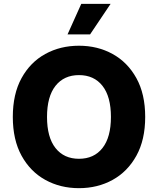

<svg xmlns="http://www.w3.org/2000/svg" viewBox="-20 -977 829 1007"><path d="M741.5 -363.6Q741.5 -243.6 695.3 -160.2Q649.1 -76.7 570.5 -33.4Q491.8 9.9 394.2 9.9Q296.2 9.9 217.5 -33.6Q138.8 -77.1 93 -160.5Q47.2 -244 47.2 -363.6Q47.2 -484 93 -567.3Q138.8 -650.6 217.5 -693.9Q296.2 -737.2 394.2 -737.2Q491.8 -737.2 570.5 -693.9Q649.1 -650.6 695.3 -567.3Q741.5 -484 741.5 -363.6ZM561.8 -363.6Q561.8 -470.5 517.4 -526.8Q473 -583.1 394.2 -583.1Q315.7 -583.1 271.1 -526.8Q226.6 -470.5 226.6 -363.6Q226.6 -256.7 271.1 -200.5Q315.7 -144.2 394.2 -144.2Q473 -144.2 517.4 -200.5Q561.8 -256.7 561.8 -363.6ZM334.2 -796.5 406.2 -956.7H560L452.4 -796.5Z"/></svg>

Font: Inter UI Extra Bold
Style: Regular
Weight: 800
Designer: Rasmus Andersson
Foundry: rsms
Version: 3.2;8d6f07862